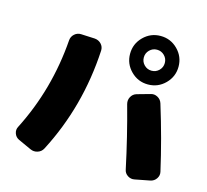

<svg xmlns="http://www.w3.org/2000/svg" viewBox="-120 -969 1240 1148"><g transform="rotate(15 500.0 -395.0)"><path d="M839 -440Q902 -236 945 -45Q950 -23 937 -3.5Q924 16 901 21L808 39Q785 44 765 31Q745 18 741 -5Q701 -194 648 -385Q642 -408 653 -428.5Q664 -449 686 -456L768 -479Q790 -486 811 -474.5Q832 -463 839 -440ZM360 -713Q384 -711 400 -694Q416 -677 415 -653Q396 -302 239 0Q228 21 205 28.5Q182 36 160 26L79 -11Q58 -21 50.5 -43Q43 -65 54 -85Q191 -354 214 -664Q216 -687 233.5 -702.5Q251 -718 274 -717ZM691 -726Q672 -707 672 -680Q672 -653 691 -634Q710 -615 737 -615Q764 -615 783 -634Q802 -653 802 -680Q802 -707 783 -726Q764 -745 737 -745Q710 -745 691 -726ZM843 -786Q887 -742 887 -680Q887 -618 843 -574Q799 -530 737 -530Q675 -530 631 -574Q587 -618 587 -680Q587 -742 631 -786Q675 -830 737 -830Q799 -830 843 -786Z"/></g></svg>

Font: Rounded Mplus 1c Black
Style: Regular
Weight: 900
Version: Version 1.059.20150529